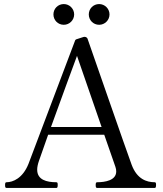

<svg xmlns="http://www.w3.org/2000/svg" viewBox="-20 -925 802 945"><path d="M294 -803C322 -803 345 -826 345 -854C345 -882 322 -905 294 -905C265 -905 243 -882 243 -854C243 -826 265 -803 294 -803ZM468 -803C496 -803 519 -826 519 -854C519 -882 496 -905 468 -905C439 -905 417 -882 417 -854C417 -826 439 -803 468 -803ZM742 -28C701 -28 654 -44 628 -114C604 -178 414 -726 411 -734C410 -738 405 -742 401 -743C397 -744 394 -744 391 -743L357 -732C353 -731 350 -728 349 -724L120 -118C92 -48 44 -28 12 -28C6 -28 5 -23 5 -14C5 -5 6 0 12 0H258C263 0 264 -7 264 -14C264 -21 264 -28 258 -28C209 -28 163 -40 163 -90C163 -102 166 -117 172 -134C179 -155 196 -203 217 -262H493L548 -104C551 -96 552 -88 552 -81C552 -37 497 -28 458 -28C452 -28 451 -23 451 -14C451 -5 452 0 458 0H742C747 0 748 -7 748 -14C748 -21 748 -28 742 -28ZM231 -300C280 -436 343 -607 359 -650L480 -300Z"/></svg>

Font: Shippori Mincho OTF
Style: Regular
Weight: 400
Designer: FONTDASU
Foundry: FONTDASU / Google Inc. / but / Adobe
Version: Version 3.300;hotconv 1.0.109;makeotfexe 2.5.65596